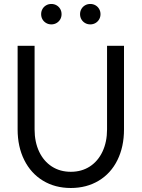

<svg xmlns="http://www.w3.org/2000/svg" viewBox="-20 -939 718 973"><path d="M69.3 -283.2V-707H155.3V-283.2Q155.3 -219.7 178.2 -170.9Q201.2 -122.1 242.7 -95.2Q284.2 -68.4 338.9 -68.4Q393.6 -68.4 435.1 -95.2Q476.6 -122.1 499.5 -170.9Q522.5 -219.7 522.5 -283.2V-707H608.4V-283.2Q608.4 -195.3 575.2 -127.9Q542 -60.5 480.5 -23.4Q418.9 13.7 338.9 13.7Q258.8 13.7 197.8 -23.4Q136.7 -60.5 103 -127.9Q69.3 -195.3 69.3 -283.2ZM188.5 -867.2Q188.5 -881.8 195.3 -893.6Q202.1 -905.3 213.9 -912.1Q225.6 -918.9 240.2 -918.9Q254.9 -918.9 266.6 -912.1Q278.3 -905.3 285.2 -893.6Q292 -881.8 292 -867.2Q292 -852.5 285.2 -840.8Q278.3 -829.1 266.6 -822.3Q254.9 -815.4 240.2 -815.4Q225.6 -815.4 213.9 -822.3Q202.1 -829.1 195.3 -840.8Q188.5 -852.5 188.5 -867.2ZM385.7 -867.2Q385.7 -881.8 392.6 -893.6Q399.4 -905.3 411.1 -912.1Q422.9 -918.9 437.5 -918.9Q452.1 -918.9 463.9 -912.1Q475.6 -905.3 482.4 -893.6Q489.3 -881.8 489.3 -867.2Q489.3 -852.5 482.4 -840.8Q475.6 -829.1 463.9 -822.3Q452.1 -815.4 437.5 -815.4Q422.9 -815.4 411.1 -822.3Q399.4 -829.1 392.6 -840.8Q385.7 -852.5 385.7 -867.2Z"/></svg>

Font: Wanted Sans Std Variable
Style: Regular
Weight: 400
Designer: Original Design by Kil Hyung-jin and Kang Hanbin, Wanted Lab, Inc;
Foundry: Wanted Lab, Inc.
Version: Version 1.003;Glyphs 3.2 (3227)